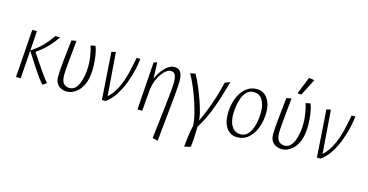

<svg xmlns="http://www.w3.org/2000/svg" viewBox="-88 -1096 3329 1738"><g transform="rotate(15 1576.5 -227.0)"><path d="M314 6Q308 0 298.5 -10Q289 -20 270 -46Q251 -72 217 -123.5Q183 -175 127 -263L108 0H64L96 -450H140L127 -266Q132 -269 136 -271.5Q140 -274 144 -277Q200 -316 238 -356.5Q276 -397 312 -450H357Q328 -407 299.5 -374.5Q271 -342 241 -316Q211 -290 175 -265Q224 -192 254.5 -147.5Q285 -103 302.5 -78.5Q320 -54 330.5 -41.5Q341 -29 349 -19Z M540 9Q516 9 490.5 -1.5Q465 -12 448 -36.5Q431 -61 431 -103Q431 -127 433.5 -164Q436 -201 440.5 -244Q445 -287 449.5 -328.5Q454 -370 457.5 -402.5Q461 -435 463 -450L508 -457Q507 -443 504 -411Q501 -379 497 -339Q493 -299 489 -258.5Q485 -218 482.5 -184.5Q480 -151 480 -133Q480 -76 500.5 -52.5Q521 -29 558 -29Q588 -29 609 -49Q630 -69 644 -104Q658 -139 665 -184Q676 -258 667.5 -329Q659 -400 642 -450L686 -459Q702 -419 709 -370Q716 -321 717 -274Q718 -227 713 -192Q707 -141 689.5 -103Q672 -65 647.5 -40.5Q623 -16 595 -3.5Q567 9 540 9Z M869 0 839 -444 879 -452 910 -45Q962 -94 993.5 -161Q1025 -228 1043 -303Q1061 -378 1074 -450H1109Q1105 -404 1090.5 -340.5Q1076 -277 1050.5 -211Q1025 -145 988 -89Q951 -33 903 0Z M1202 0 1233 -449 1265 -459 1270 -308Q1305 -383 1346.5 -421Q1388 -459 1426 -459Q1467 -459 1485.5 -431Q1504 -403 1504 -347Q1504 -308 1496.5 -223Q1489 -138 1477 -22.5Q1465 93 1452 225L1402 214Q1411 133 1421 48.5Q1431 -36 1439.5 -111.5Q1448 -187 1453 -241.5Q1458 -296 1458 -316Q1458 -371 1445.5 -393.5Q1433 -416 1401 -416Q1387 -416 1367.5 -403Q1348 -390 1327 -363.5Q1306 -337 1289 -298Q1272 -259 1264 -208L1247 0Z M1578 -441 1626 -450Q1652 -404 1677 -345Q1702 -286 1722.5 -227.5Q1743 -169 1755 -120.5Q1767 -72 1766 -46Q1793 -103 1817 -163.5Q1841 -224 1862.5 -292.5Q1884 -361 1902 -439L1951 -458Q1932 -391 1913 -328.5Q1894 -266 1872.5 -207.5Q1851 -149 1825.5 -95Q1800 -41 1768 9Q1767 65 1764 113.5Q1761 162 1756 201L1697 215Q1702 165 1708 118.5Q1714 72 1727 11Q1726 -25 1714 -79Q1702 -133 1681.5 -196.5Q1661 -260 1634.5 -323.5Q1608 -387 1578 -441Z M2136 9Q2096 9 2065.5 -13Q2035 -35 2018.5 -76.5Q2002 -118 2002 -176Q2002 -224 2013.5 -273.5Q2025 -323 2049.5 -365Q2074 -407 2112 -433Q2150 -459 2202 -459Q2241 -459 2271 -437Q2301 -415 2318.5 -373.5Q2336 -332 2336 -274Q2336 -226 2324.5 -176.5Q2313 -127 2288.5 -85Q2264 -43 2226.5 -17Q2189 9 2136 9ZM2160 -25Q2199 -25 2224 -50Q2249 -75 2263.5 -113.5Q2278 -152 2283.5 -193Q2289 -234 2289 -266Q2289 -334 2262 -379.5Q2235 -425 2179 -425Q2140 -425 2114.5 -399.5Q2089 -374 2075 -335Q2061 -296 2055.5 -255Q2050 -214 2050 -184Q2050 -111 2079 -68Q2108 -25 2160 -25Z M2555 9Q2531 9 2505.5 -1.5Q2480 -12 2463 -36.5Q2446 -61 2446 -103Q2446 -127 2448.5 -164Q2451 -201 2455.5 -244Q2460 -287 2464.5 -328.5Q2469 -370 2472.5 -402.5Q2476 -435 2478 -450L2523 -457Q2522 -443 2519 -411Q2516 -379 2512 -339Q2508 -299 2504 -258.5Q2500 -218 2497.5 -184.5Q2495 -151 2495 -133Q2495 -76 2515.5 -52.5Q2536 -29 2573 -29Q2603 -29 2624 -49Q2645 -69 2659 -104Q2673 -139 2680 -184Q2691 -258 2682.5 -329Q2674 -400 2657 -450L2701 -459Q2717 -419 2724 -370Q2731 -321 2732 -274Q2733 -227 2728 -192Q2722 -141 2704.5 -103Q2687 -65 2662.5 -40.5Q2638 -16 2610 -3.5Q2582 9 2555 9ZM2563 -516 2629 -679 2680 -671 2601 -516Z M2884 0 2854 -444 2894 -452 2925 -45Q2977 -94 3008.5 -161Q3040 -228 3058 -303Q3076 -378 3089 -450H3124Q3120 -404 3105.5 -340.5Q3091 -277 3065.5 -211Q3040 -145 3003 -89Q2966 -33 2918 0Z"/></g></svg>

Font: Ancizar Sans Thin
Style: Italic
Weight: 100
Italic angle: -4°
Designer: Cesar Puertas, Viviana Monsalve, Julian Moncada, Julian Prieto, Jose Castro, Mariel Hernandez, Felipe Aragon, Sara Alarc
Version: Version 8.100